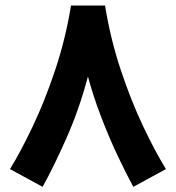

<svg xmlns="http://www.w3.org/2000/svg" viewBox="-20 -666 653 713"><path d="M243.7 -645.5H370.1Q390.1 -521.5 428.2 -407Q466.3 -292.5 511.2 -197.8Q556.2 -103 596.2 -38.1L475.1 27.8Q447.8 -22 416 -89.6Q384.3 -157.2 355.2 -232.9Q326.2 -308.6 306.6 -381.8Q273.9 -259.3 226.8 -153.1Q179.7 -46.9 138.2 27.8L17.1 -38.1Q57.1 -103 102.1 -197.8Q147 -292.5 185.3 -407.2Q223.6 -522 243.7 -645.5Z"/></svg>

Font: Vazirmatn RD FD ExtraBold
Style: Regular
Weight: 800
Designer: Saber Rastikerdar
Foundry: Saber Rastikerdar
Version: Version 33.003